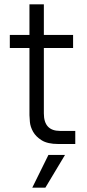

<svg xmlns="http://www.w3.org/2000/svg" viewBox="-20 -660 400 880"><path d="M247 0Q198 0 171 -17Q144 -34 131.5 -56.5Q119 -79 117 -101Q115 -123 115 -132V-440H25V-500H115V-640H181V-500H315V-440H181V-140Q181 -60 255 -60H325V0H247ZM202 50H278L188 200H128Z"/></svg>

Font: PT Root UI
Style: Regular
Weight: 400
Designer: Vitaly Kuzmin
Foundry: ParaType Ltd.
Version: Version 2.001G